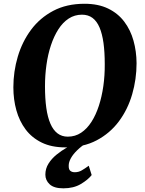

<svg xmlns="http://www.w3.org/2000/svg" viewBox="-20 -773 770 1020"><path d="M327 10Q254 10 201.8 -15.5Q149.5 -41 116.2 -85.2Q83 -129.5 67 -187Q51 -244.5 51 -309Q51 -393 74.5 -472.2Q98 -551.5 145 -614.8Q192 -678 263 -715.5Q334 -753 429 -753Q502 -753 554.5 -727.5Q607 -702 640.2 -657.8Q673.5 -613.5 689.2 -557Q705 -500.5 705.5 -437.5Q705.5 -352.5 682.2 -272.2Q659 -192 611.8 -128.5Q564.5 -65 493.5 -27.5Q422.5 10 327 10ZM340 -47Q379.5 -47 410.8 -67.8Q442 -88.5 465.8 -125.5Q489.5 -162.5 505.2 -211Q521 -259.5 529 -315.8Q537 -372 536.5 -432Q536.5 -496 529.8 -544.8Q523 -593.5 508.8 -627Q494.5 -660.5 471.5 -677.8Q448.5 -695 415.5 -695Q376.5 -695 345 -674.5Q313.5 -654 290 -617.2Q266.5 -580.5 250.5 -532.2Q234.5 -484 226.8 -428.5Q219 -373 219 -314.5Q219 -249.5 226 -199.8Q233 -150 247.8 -116Q262.5 -82 285.5 -64.5Q308.5 -47 340 -47ZM316.5 227.5Q267 227.5 244 206.2Q221 185 221 155Q221 122.5 237.8 96Q254.5 69.5 280.8 48.2Q307 27 336.2 10.2Q365.5 -6.5 390.5 -19.5L417.5 -28L443 -16.5Q412.5 3.5 390.5 24.8Q368.5 46 356.8 67Q345 88 345 107Q344.5 127.5 353.8 134.8Q363 142 377 142Q397.5 142 414.2 132.2Q431 122.5 451.5 107.5L467 157Q447.5 182 409.2 204.8Q371 227.5 316.5 227.5Z"/></svg>

Font: Merriweather 24pt ExtraBold
Style: Italic
Weight: 800
Italic angle: -7.8°
Version: Version 2.101